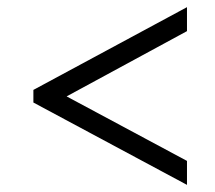

<svg xmlns="http://www.w3.org/2000/svg" viewBox="-20 -626 599 536"><path d="M73.2 -339.8V-375L502 -606V-539.1L166 -356.9L502 -176.8V-109.9Z"/></svg>

Font: Droid Serif
Style: Italic
Weight: 400
Italic angle: -12°
Designer: Monotype Design team
Foundry: Monotype Imaging Inc.
Version: Version 1.03